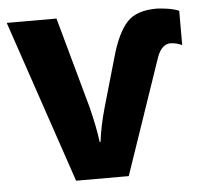

<svg xmlns="http://www.w3.org/2000/svg" viewBox="-45 -596 673 642"><g transform="rotate(-5 292.0 -275.0)"><path d="M502.9 -549.8C458.5 -549.8 425.3 -538.6 404.3 -516.1C382.8 -493.2 364.7 -456.1 350.1 -404.8L301.8 -236.8C290 -195.8 281.7 -155.3 277.8 -122.1H274.9C271 -155.3 262.2 -197.8 252 -238.8L167 -545.9H0L185.1 0H361.8L492.2 -381.8C500 -405.8 513.2 -430.2 540 -430.2C551.3 -430.2 564 -427.2 578.1 -420.9V-536.1C564.9 -541.5 550.3 -544.9 535.2 -546.9C520 -548.8 509.3 -549.8 502.9 -549.8Z"/></g></svg>

Font: Avrile Sans
Style: Bold
Weight: 700
Designer: Monotype Design Team, Google (font), Stefan Peev (BGR Cyrillic), Cristiano Sobral (main changes)
Foundry: The Avrile Sans Project Authors
Version: Version 3.110